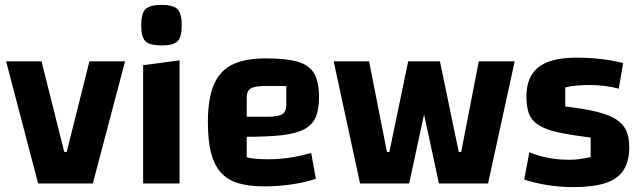

<svg xmlns="http://www.w3.org/2000/svg" viewBox="-20 -751 2632 786"><path d="M5 -500H150L243 -129H253L346 -500H492L360 0H136Z M566 -484 715 -504V0H566ZM642 -565Q593 -565 575.5 -582Q558 -599 558 -647Q558 -696 575.5 -713.5Q593 -731 642 -731Q689 -731 706.5 -713.5Q724 -696 724 -647Q724 -599 707 -582Q690 -565 642 -565Z M1060 12Q998 12 954 -1.5Q910 -15 883 -46Q856 -77 843.5 -127Q831 -177 831 -250Q831 -346 855 -403.5Q879 -461 931 -486.5Q983 -512 1069 -512Q1153 -512 1200 -498Q1247 -484 1266.5 -449.5Q1286 -415 1286 -353Q1286 -304 1273 -272.5Q1260 -241 1227.5 -223Q1195 -205 1137.5 -198Q1080 -191 990 -191H960V-273H1075Q1119 -273 1135.5 -283.5Q1152 -294 1152 -323V-399H1066Q1023 -399 1006.5 -389Q990 -379 990 -351V-107Q1021 -99 1079 -99Q1121 -99 1162.5 -105Q1204 -111 1254 -125L1273 -19Q1228 -4 1173 4Q1118 12 1060 12Z M1777 0 1669 -500H1781L1858 -129H1868L1940 -500H2087L1978 0ZM1454 0 1346 -500H1491L1564 -129H1574L1651 -500H1763L1655 0Z M2135 -356Q2135 -438 2185 -476.5Q2235 -515 2341 -515Q2392 -515 2439.5 -509.5Q2487 -504 2531 -493L2513 -388Q2488 -395 2457 -399Q2426 -403 2393 -403Q2366 -403 2339 -400.5Q2312 -398 2294 -393V-315Q2372 -306 2423 -293.5Q2474 -281 2503 -262Q2532 -243 2544 -215.5Q2556 -188 2556 -148Q2556 -91 2532.5 -54.5Q2509 -18 2458.5 -1.5Q2408 15 2326 15Q2275 15 2223 7Q2171 -1 2126 -16L2147 -128Q2220 -97 2309 -97Q2330 -97 2350.5 -99.5Q2371 -102 2398 -108V-188Q2315 -198 2263.5 -209.5Q2212 -221 2184 -239.5Q2156 -258 2145.5 -285.5Q2135 -313 2135 -356Z"/></svg>

Font: Changa SemiBold
Style: Regular
Weight: 600
Designer: Eduardo Rodriguez Tunni
Foundry: Eduardo Rodriguez Tunni
Version: Version 3.002; ttfautohint (v1.8.2)